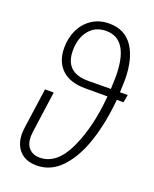

<svg xmlns="http://www.w3.org/2000/svg" viewBox="-141 -820 730 911"><g transform="rotate(20 224.5 -364.5)"><path d="M442 -412H408Q398 -297 367 -201Q336 -105 282.5 -47Q229 11 156 11Q101 11 70.5 -21.5Q40 -54 40 -109Q40 -117 42 -135L71 -342H115L86 -134Q84 -116 84 -109Q84 -70 104 -49.5Q124 -29 157 -29Q243 -29 295.5 -141.5Q348 -254 361 -412H248Q171 -412 130 -451Q89 -490 89 -560Q89 -609 108.5 -650Q128 -691 165 -715.5Q202 -740 252 -740Q331 -740 371.5 -679.5Q412 -619 412 -512Q412 -491 410 -451H449ZM364 -451Q366 -491 366 -512Q366 -702 250 -702Q195 -702 163.5 -662.5Q132 -623 132 -561Q132 -450 249 -450Z"/></g></svg>

Font: Fira Sans Extra Condensed ExtraLight
Style: Italic
Weight: 275
Width: 3
Italic angle: -8°
Designer: Carrois Corporate & Edenspiekermann AG
Foundry: Carrois Corporate GbR & Edenspiekermann AG
Version: Version 4.203